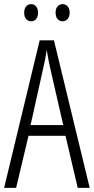

<svg xmlns="http://www.w3.org/2000/svg" viewBox="-20 -909 454 929"><path d="M356 0 297 -252H118L58 0H0L172 -714H241L414 0ZM224 -574Q218 -600 214 -622Q210 -644 206 -667Q200 -624 188 -574L128 -304H286ZM97 -848Q97 -867 106.5 -878Q116 -889 131 -889Q145 -889 154.5 -878Q164 -867 164 -848Q164 -827 154.5 -816.5Q145 -806 131 -806Q116 -806 106.5 -817Q97 -828 97 -848ZM249 -848Q249 -867 258.5 -878Q268 -889 283 -889Q297 -889 307 -878.5Q317 -868 317 -848Q317 -828 307 -817Q297 -806 283 -806Q268 -806 258.5 -817Q249 -828 249 -848Z"/></svg>

Font: Noto Sans Tamil ExtraCondensed Light
Style: Regular
Weight: 300
Width: 2
Designer: Jelle Bosma - Monotype Design Team
Foundry: Monotype Imaging Inc.
Version: Version 2.004; ttfautohint (v1.8.4.7-5d5b)